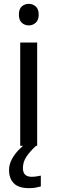

<svg xmlns="http://www.w3.org/2000/svg" viewBox="-20 -757 298 997"><path d="M130 -737Q150 -737 165.5 -723.5Q181 -710 181 -681Q181 -653 165.5 -639Q150 -625 130 -625Q108 -625 93 -639Q78 -653 78 -681Q78 -710 93 -723.5Q108 -737 130 -737ZM173 -536V0H85V-536ZM99 116Q99 161 144 161Q161 161 172.5 158.5Q184 156 192 155V211Q178 215 164 217.5Q150 220 130 220Q77 220 52 195Q27 170 27 126Q27 97 41.5 70Q56 43 77.5 21Q99 -1 119 -15L167 0Q133 32 116 58.5Q99 85 99 116Z"/></svg>

Font: Noto Sans Limbu
Style: Regular
Weight: 400
Designer: Monotype Design Team
Foundry: Monotype Imaging Inc.
Version: Version 2.004; ttfautohint (v1.8.4.7-5d5b)